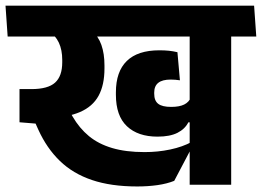

<svg xmlns="http://www.w3.org/2000/svg" viewBox="-41 -661 937 687"><path d="M786.2 -568H637.7V0H786.2ZM606.9 -530.3H876L868.2 -640.8H599.1ZM-13.6 -530.3H825.8L818.1 -640.8H-21.3ZM332.8 -427.1Q332.8 -468.8 321.8 -500.2Q310.7 -531.6 286.6 -552.1H131Q157.5 -534.3 169.6 -508.3Q181.7 -482.2 181.7 -446.8V-438Q181.7 -388.5 156.1 -365.4Q130.6 -342.2 71 -342.2H28.8L84.7 -236.6L126.9 -237.8Q199.9 -240.6 245.2 -260.1Q290.6 -279.7 311.7 -318.3Q332.8 -356.9 332.8 -416.2ZM582.4 -13.9 645.7 -134.1V-153.6Q612.5 -135.5 568.1 -126.1Q523.7 -116.7 476.1 -116.8Q409.2 -116.8 360.4 -131.3Q311.6 -145.7 277.2 -174Q242.9 -202.4 218.8 -244L204.7 -268.9L28.8 -342.2V-223.5L86.3 -218.8L96.2 -196.8Q126.4 -130.4 173.2 -85.2Q219.9 -39.9 288 -16.9Q356 6.2 450.2 6.2Q487.9 6.2 522.2 1.4Q556.4 -3.5 582.4 -13.9ZM522.7 -172.1Q567.1 -172.1 594.1 -185.8Q621 -199.5 632.9 -223.3H647.9L642.1 -312.6Q635.2 -295.5 618 -287Q600.8 -278.5 571.5 -278.5Q539.3 -278.5 525.1 -289.6Q510.8 -300.6 510.8 -325.6V-329.7Q510.8 -353.3 525.5 -364.8Q540.2 -376.3 569.8 -376.3Q578.5 -376.3 586.4 -375.6Q594.3 -374.8 602.8 -373.7L593.9 -474.2Q578.8 -477.8 563.7 -479.4Q548.5 -481 529.3 -481Q451.8 -481 412.8 -442.9Q373.7 -404.9 373.7 -330.7V-322Q373.7 -246.6 413.1 -209.4Q452.5 -172.1 522.7 -172.1Z"/></svg>

Font: Anek Devanagari Medium
Style: Regular
Weight: 500
Designer: Kailash Malviya (Devanagari) & Yesha Goshar (Latin)
Foundry: Ek Type
Version: Version 1.003